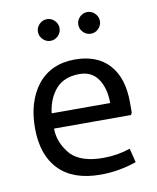

<svg xmlns="http://www.w3.org/2000/svg" viewBox="-79 -736 662 808"><g transform="rotate(-10 252.5 -332.0)"><path d="M47.5 0ZM460 -268.8V-225L455 -215H126.2Q126.2 -153.8 172.5 -101.2Q216.2 -57.5 308.8 -57.5Q370 -57.5 425 -76.2L440 -16.2Q363.8 10 286.2 10Q170 10 108.8 -52.5Q47.5 -115 47.5 -231.2Q47.5 -341.2 101.2 -412.5Q158.8 -486.2 262.5 -486.2Q357.5 -486.2 408.8 -429.4Q460 -372.5 460 -268.8ZM271.2 -422.5Q205 -422.5 170 -382.5Q135 -342.5 127.5 -280H377.5Q377.5 -342.5 350.6 -382.5Q323.8 -422.5 271.2 -422.5ZM130 -627.5Q130 -646.2 143.8 -660Q157.5 -673.8 176.2 -673.8Q195 -673.8 208.8 -660Q222.5 -646.2 222.5 -627.5Q222.5 -608.8 208.8 -595Q195 -581.2 176.2 -581.2Q157.5 -581.2 143.8 -595Q130 -608.8 130 -627.5ZM302.5 -627.5Q302.5 -646.2 316.2 -660Q330 -673.8 348.8 -673.8Q367.5 -673.8 381.2 -660Q395 -646.2 395 -627.5Q395 -608.8 381.2 -595Q367.5 -581.2 348.8 -581.2Q330 -581.2 316.2 -595Q302.5 -608.8 302.5 -627.5Z"/></g></svg>

Font: Cambay
Style: Regular
Weight: 400
Designer: Pooja Saxena
Foundry: Pooja Saxena
Version: Version 1.181;PS 001.181;hotconv 1.0.70;makeotf.lib2.5.58329